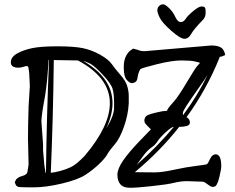

<svg xmlns="http://www.w3.org/2000/svg" viewBox="-20 -887 1112 908"><path d="M852.3 -703.6C865.2 -703.6 875.7 -711.2 884 -726.3C892.3 -741.5 911.6 -764.5 941.9 -795.4L942.4 -795.9C949.2 -805 952.6 -815.6 952.6 -827.6C952.6 -839.7 951.5 -847.5 949.2 -851.1C946.9 -854.7 941.5 -856.4 932.9 -856.4C924.2 -856.4 911.1 -849 893.3 -834.2C875.6 -819.4 863.7 -807.1 857.7 -797.4C851.6 -787.6 843.9 -782.7 834.5 -782.7C825 -782.7 816.7 -790.7 809.3 -806.6C802 -822.6 792.2 -836.6 779.8 -848.6C767.4 -860.7 757.9 -866.7 751.2 -866.7C744.5 -866.7 738.4 -864 732.7 -858.6C727 -853.3 724.1 -846.6 724.1 -838.6C724.1 -830.6 727.9 -818.8 735.6 -803C743.2 -787.2 761.4 -766.7 790 -741.5C818.7 -716.2 839.4 -703.6 852.3 -703.6ZM802.2 -287.1C751.1 -225.6 692.5 -165.7 626.5 -107.4C630.7 -113.3 640.1 -126.2 654.8 -146.2C669.4 -166.3 683 -180.5 695.6 -189C708.1 -197.4 717.9 -207.4 725.1 -218.8C732.3 -230.1 744.9 -244.2 762.9 -261C781 -277.8 794.1 -286.5 802.2 -287.1ZM961.9 -533.2C930.7 -468.1 891.9 -404.5 845.7 -342.3C845.1 -343.9 844.7 -347.3 844.7 -352.5C844.7 -357.7 850.6 -369.4 862.3 -387.5C874 -405.5 891.9 -431.6 916 -465.6C940.1 -499.6 955.4 -522.1 961.9 -533.2ZM664.6 -645C650.9 -645 640.3 -647 632.8 -650.9L609.4 -657.2L593.8 -646C574.9 -627.8 565.4 -603.5 565.4 -573.2V-565.4C565.4 -537.8 570.2 -518.9 579.8 -508.8C589.4 -498.7 597.1 -493.7 602.8 -493.7C608.5 -493.7 614.3 -495.4 620.1 -499C626 -502.6 629.6 -510.4 630.9 -522.5C632.2 -534.5 636.4 -547 643.6 -560.1C649.4 -564 675.9 -571.8 722.9 -583.5C769.9 -595.2 808 -601.1 837.2 -601.1C866.3 -601.1 887.4 -599.6 900.4 -596.7C913.4 -593.8 921.9 -591.5 925.8 -589.8C924.2 -587.2 920 -582.4 913.3 -575.4C906.7 -568.4 890.1 -542.7 863.8 -498.3C837.4 -453.9 817.2 -423.7 803.2 -408C789.2 -392.2 780.3 -381.6 776.4 -376.2C772.5 -370.8 770.3 -366.4 770 -362.8C768.7 -362.5 765.4 -362.3 760 -362.3C754.6 -362.3 741.9 -360 721.9 -355.5C701.9 -350.9 688.2 -346.9 680.7 -343.5C673.2 -340.1 668.3 -335.8 666 -330.6C663.7 -325.4 662.6 -320.8 662.6 -316.9L664.6 -306.6C666.2 -303.7 670.9 -298.2 678.7 -290L693.8 -275.4L643.1 -223.1C606.6 -185.1 579.5 -153.1 561.8 -127.2C544 -101.3 535.2 -78.9 535.2 -60.1C535.2 -41.2 539.9 -26.3 549.3 -15.4C558.8 -4.5 573.6 1 593.8 1H595.7C616.5 1 650.7 -1.6 698.2 -6.8C747.4 -12 782.4 -17.3 803.2 -22.5C824.1 -27.7 844.1 -30.3 863.3 -30.3L939.9 -27.8C945.8 -26.5 953.5 -22.1 963.1 -14.4C972.7 -6.8 981.1 -2.9 988.3 -2.9L999 -6.3C1005.9 -12.5 1012.1 -27.6 1017.8 -51.5C1023.5 -75.4 1026.4 -91.8 1026.4 -100.6C1026.4 -138.3 1017.6 -157.2 1000 -157.2C988.9 -157.2 980.1 -149.9 973.4 -135.3C966.7 -120.6 961.8 -112.4 958.5 -110.6C955.2 -108.8 938.1 -106 907 -102.3C875.9 -98.6 840.8 -92.4 801.8 -84C765 -75.8 734.7 -71.8 710.9 -71.8H708H707C682.9 -72.1 663.2 -72.3 647.7 -72.3C632.2 -72.3 622.2 -72.4 617.7 -72.8C696.8 -138.5 766.8 -210 827.6 -287.1C840.3 -287.1 851.9 -288.4 862.3 -291C872.7 -293.6 878.1 -299.5 878.4 -308.6H877.9C877.9 -318.4 872.7 -326.5 862.3 -333C925.8 -420.2 977.9 -514.5 1018.6 -615.7C1018.9 -616.7 1019 -617.5 1019 -618.2L1027.8 -619.6L1042.5 -625.5C1043.8 -625.8 1044.4 -627 1044.4 -628.9V-629.4C1044.4 -633.6 1042 -640.3 1037.1 -649.4C1029.3 -664.4 1009.8 -671.9 978.5 -671.9ZM588.9 -432.6C588.9 -448.6 586.3 -464.7 581.3 -481C576.3 -497.2 565.4 -514.8 548.8 -533.7C532.2 -552.6 518.8 -569.3 508.5 -584C498.3 -598.6 480 -613.4 453.6 -628.2C427.2 -643 400.1 -653.3 372.3 -659.2C344.5 -665 304.3 -668 251.7 -668C199.1 -668 159 -665 131.3 -659.2C103.7 -653.3 80.1 -644.9 60.5 -633.8C41 -622.7 31.2 -608.8 31.2 -592C31.2 -575.3 43.3 -566.9 67.4 -566.9C73.9 -566.9 81.4 -568.2 89.8 -570.8C98.3 -573.4 103.8 -574.7 106.2 -574.7C108.6 -574.7 110.8 -573.7 112.5 -571.8C114.3 -569.8 116.2 -559.4 118.2 -540.5L121.1 -479L115.2 -384.3C113.3 -320.1 112.3 -269.5 112.3 -232.4L115.2 -108.4L109.4 -72.3C107.4 -64.5 99.5 -58.7 85.7 -54.9C71.9 -51.2 62 -45.6 56.2 -38.1L55.7 -37.6L49.8 -24.4L55.7 -10.7C59.6 -5.9 65.3 -3 73 -2.2C80.6 -1.4 103.2 -1 140.6 -1C178.1 -1 222.1 -7 272.7 -19C323.3 -31.1 360.4 -44.8 383.8 -60.1C407.2 -75.4 428.5 -92.1 447.8 -110.4C467 -128.6 480.1 -144.1 487.3 -157C494.5 -169.8 506.1 -185.5 522.2 -203.9C538.3 -222.2 553 -250.1 566.2 -287.4C579.3 -324.6 586.9 -361.5 588.9 -397.9ZM519.5 -399.4V-375C518.6 -349.6 506 -317.5 481.9 -278.8C502.1 -321.8 512.2 -361.8 512.2 -398.9C512.2 -478.7 465.8 -545.4 373 -599.1C382.2 -596.8 393.3 -592.4 406.5 -585.9C419.7 -579.4 439.6 -561.8 466.3 -533.2C493 -504.6 508.5 -481.9 512.9 -465.3C517.3 -448.7 519.5 -426.8 519.5 -399.4ZM380.4 -149.9C354.3 -122.9 333.1 -105.4 316.7 -97.4C300.2 -89.4 282.9 -83.1 264.6 -78.4C246.4 -73.6 231.6 -70.8 220.2 -69.8C227.7 -245.9 232.4 -423.7 234.4 -603L348.6 -601.1C449.2 -547.4 499.5 -480 499.5 -398.9C499.5 -326.7 459.8 -243.7 380.4 -149.9ZM175.8 -312.5C176.4 -334.3 180.7 -366 188.5 -407.5C196.3 -449 201.8 -492 205.1 -536.6L210 -603.5H211.9C204.4 -426.4 199.5 -248.4 197.3 -69.3H195.3L189.9 -104.5L183.6 -176.8V-205.1Z"/></svg>

Font: Drukaatie burti
Style: Regular
Weight: 400
Version: Version 0.14.4